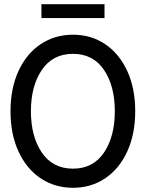

<svg xmlns="http://www.w3.org/2000/svg" viewBox="-20 -879 693 913"><path d="M30 -350Q30 -459 68 -541.5Q106 -624 173.5 -669Q241 -714 327 -714Q413 -714 480 -669Q547 -624 585 -541.5Q623 -459 623 -350Q623 -241 585 -158.5Q547 -76 480 -31Q413 14 327 14Q241 14 173.5 -31Q106 -76 68 -158.5Q30 -241 30 -350ZM526 -350Q526 -470 474.5 -546.5Q423 -623 327 -623Q231 -623 179 -546.5Q127 -470 127 -350Q127 -230 179 -153.5Q231 -77 327 -77Q423 -77 474.5 -153.5Q526 -230 526 -350ZM177 -859H477V-793H177Z"/></svg>

Font: Cabin Condensed
Style: Regular
Weight: 400
Width: 3
Version: Version 2.001